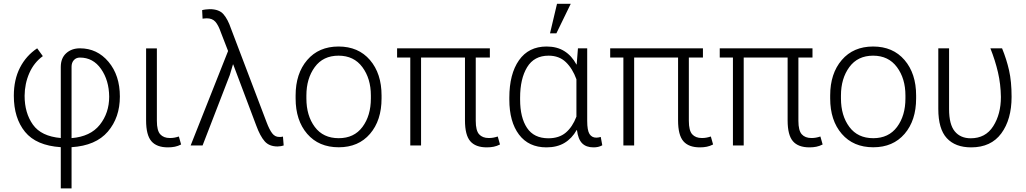

<svg xmlns="http://www.w3.org/2000/svg" viewBox="-20 -791 5581 1044"><path d="M310.5 9.3Q176.8 0.5 116 -74.2Q55.2 -148.9 55.2 -270.5Q55.2 -357.9 88.6 -423.1Q122.1 -488.3 182.1 -528.3L212.9 -485.8Q165 -451.2 139.6 -393.8Q114.3 -336.4 113.8 -270Q113.8 -176.8 158.9 -113.3Q204.1 -49.8 310.5 -40.5V-426.8Q310.5 -475.1 340.1 -501.7Q369.6 -528.3 414.6 -528.3Q508.3 -528.3 570.1 -454.8Q631.8 -381.3 631.8 -266.1Q631.8 -151.9 566.4 -75.4Q501 1 369.1 9.3V233.4H310.5ZM369.1 -40Q471.7 -48.3 522.7 -112.5Q573.7 -176.8 573.7 -265.6Q572.8 -354 529.5 -416Q486.3 -478 414.6 -478Q394 -478 381.6 -464.1Q369.1 -450.2 369.1 -428.2Z M833 -527.8V-133.8Q833 -81.1 851.3 -60.8Q869.6 -40.5 903.8 -40.5Q917 -40.5 928 -42.5Q939 -44.4 952.6 -48.8L964.8 -5.4Q947.8 3.4 930.7 6.8Q913.6 10.3 893.1 10.3Q832 10.3 803.2 -23.2Q774.4 -56.6 774.4 -136.2V-527.8Z M1081.5 0H1016.6L1220.2 -513.7L1181.2 -614.3Q1167.5 -654.3 1150.9 -672.9Q1134.3 -691.4 1104.5 -691.4Q1100.1 -691.4 1092.8 -690.7Q1085.4 -689.9 1081.5 -689.5L1079.1 -735.8Q1085 -737.8 1097.7 -739.5Q1110.4 -741.2 1120.1 -741.2Q1171.4 -741.2 1195.3 -713.4Q1219.2 -685.5 1235.4 -637.2L1429.7 -126Q1444.8 -85.9 1460 -66.2Q1475.1 -46.4 1497.6 -46.4Q1502.4 -46.4 1508.8 -46.6Q1515.1 -46.9 1518.6 -48.3L1522.5 0Q1517.1 2 1507.6 3.7Q1498 5.4 1489.3 5.4Q1443.8 5.4 1419.2 -22.7Q1394.5 -50.8 1373.5 -107.9L1248 -440.9L1246.6 -440.4L1229.5 -382.8Z M1587.4 -272Q1587.4 -391.1 1650.4 -464.6Q1713.4 -538.1 1820.8 -538.1Q1928.7 -538.1 1991.7 -464.6Q2054.7 -391.1 2054.7 -272V-255.9Q2054.7 -136.2 1991.9 -63.2Q1929.2 9.8 1821.8 9.8Q1713.4 9.8 1650.4 -63.2Q1587.4 -136.2 1587.4 -255.9ZM1646 -255.9Q1646 -162.1 1691.7 -100.8Q1737.3 -39.6 1821.8 -39.6Q1905.3 -39.6 1950.9 -100.8Q1996.6 -162.1 1996.6 -255.9V-272Q1996.6 -363.8 1950.4 -426Q1904.3 -488.3 1820.8 -488.3Q1736.8 -488.3 1691.4 -426Q1646 -363.8 1646 -272Z M2643.6 -478H2566.9V-133.8Q2566.9 -81.1 2585.2 -60.8Q2603.5 -40.5 2637.7 -40.5Q2650.9 -40.5 2661.9 -42.5Q2672.9 -44.4 2686.5 -48.8L2698.7 -5.4Q2681.6 3.4 2664.6 6.8Q2647.5 10.3 2627 10.3Q2565.9 10.3 2537.1 -23.2Q2508.3 -56.6 2508.3 -136.2V-478H2269.5V0H2210.9V-478H2139.2V-528.3H2643.6Z M3172.9 -528.3V-133.8Q3172.9 -82 3185.5 -62.3Q3198.2 -42.5 3222.2 -42.5Q3228.5 -42.5 3233.9 -43.5Q3239.3 -44.4 3246.6 -46.4L3254.9 -1Q3243.2 5.4 3231.9 7.8Q3220.7 10.3 3207 10.3Q3167.5 10.3 3145.5 -11.7Q3123.5 -33.7 3117.2 -83.5L3115.7 -84Q3089.8 -38.1 3049.3 -13.9Q3008.8 10.3 2951.2 10.3Q2854.5 10.3 2802 -59.3Q2749.5 -128.9 2749.5 -249.5V-259.8Q2749.5 -388.7 2802 -463.4Q2854.5 -538.1 2952.1 -538.1Q3008.8 -538.1 3048.8 -512.9Q3088.9 -487.8 3114.3 -440.4H3115.7L3122.6 -528.3ZM2808.1 -249.5Q2808.1 -151.9 2845.7 -95.5Q2883.3 -39.1 2961.9 -39.1Q3020 -39.1 3056.4 -69.8Q3092.8 -100.6 3114.3 -156.7V-359.9Q3093.3 -418 3056.9 -453.1Q3020.5 -488.3 2962.9 -488.3Q2884.3 -488.3 2846.2 -425.5Q2808.1 -362.8 2808.1 -259.8ZM3008.8 -770.5H3083.5L3005.4 -609.9H2970.7Z M3802.2 -478H3725.6V-133.8Q3725.6 -81.1 3743.9 -60.8Q3762.2 -40.5 3796.4 -40.5Q3809.6 -40.5 3820.6 -42.5Q3831.5 -44.4 3845.2 -48.8L3857.4 -5.4Q3840.3 3.4 3823.2 6.8Q3806.2 10.3 3785.6 10.3Q3724.6 10.3 3695.8 -23.2Q3667 -56.6 3667 -136.2V-478H3428.2V0H3369.6V-478H3297.9V-528.3H3802.2Z M4397.9 -478H4321.3V-133.8Q4321.3 -81.1 4339.6 -60.8Q4357.9 -40.5 4392.1 -40.5Q4405.3 -40.5 4416.3 -42.5Q4427.2 -44.4 4440.9 -48.8L4453.1 -5.4Q4436 3.4 4418.9 6.8Q4401.9 10.3 4381.3 10.3Q4320.3 10.3 4291.5 -23.2Q4262.7 -56.6 4262.7 -136.2V-478H4023.9V0H3965.3V-478H3893.6V-528.3H4397.9Z M4494.1 -272Q4494.1 -391.1 4557.1 -464.6Q4620.1 -538.1 4727.5 -538.1Q4835.4 -538.1 4898.4 -464.6Q4961.4 -391.1 4961.4 -272V-255.9Q4961.4 -136.2 4898.7 -63.2Q4835.9 9.8 4728.5 9.8Q4620.1 9.8 4557.1 -63.2Q4494.1 -136.2 4494.1 -255.9ZM4552.7 -255.9Q4552.7 -162.1 4598.4 -100.8Q4644 -39.6 4728.5 -39.6Q4812 -39.6 4857.7 -100.8Q4903.3 -162.1 4903.3 -255.9V-272Q4903.3 -363.8 4857.2 -426Q4811 -488.3 4727.5 -488.3Q4643.6 -488.3 4598.1 -426Q4552.7 -363.8 4552.7 -272Z M5140.6 -528.3V-197.8Q5140.6 -114.3 5171.6 -76.7Q5202.6 -39.1 5258.3 -39.1Q5338.9 -39.1 5380.6 -104.7Q5422.4 -170.4 5422.4 -263.7Q5421.4 -333.5 5406.5 -397.7Q5391.6 -461.9 5365.2 -528.3H5428.7Q5453.1 -468.8 5466.8 -408.4Q5480.5 -348.1 5480.5 -264.6Q5480.5 -141.6 5424.6 -65.7Q5368.7 10.3 5260.7 10.3Q5174.3 10.3 5128.2 -39.8Q5082 -89.8 5082 -198.7V-528.3Z"/></svg>

Font: Roboto Web
Style: Light
Weight: 300
Designer: Google
Version: Version 1.200310; 2013